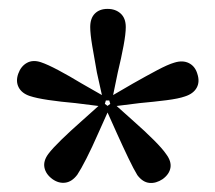

<svg xmlns="http://www.w3.org/2000/svg" viewBox="-20 -765 484 432"><path d="M212 -539 198 -602Q192 -635 187.5 -662Q183 -689 183 -704Q183 -724 193.5 -734.5Q204 -745 222 -745Q240 -745 251.5 -734.5Q263 -724 263 -704Q263 -689 258 -662Q253 -635 245 -602L232 -539ZM214 -525 150 -533Q116 -536 89 -540Q62 -544 47 -549Q29 -555 22 -568.5Q15 -582 21 -599Q27 -616 40.5 -623.5Q54 -631 72 -625Q87 -620 111.5 -607Q136 -594 164 -577L220 -545ZM227 -523 201 -465Q187 -433 174.5 -408.5Q162 -384 154 -372Q142 -356 127 -354Q112 -352 98 -362Q83 -373 80 -388Q77 -403 89 -419Q98 -431 118 -450.5Q138 -470 163 -492L211 -535ZM233 -535 281 -492Q306 -470 326 -450Q346 -430 354 -418Q366 -402 363.5 -387.5Q361 -373 346 -362Q331 -352 316 -353.5Q301 -355 289 -371Q281 -384 269 -409Q257 -434 243 -465L217 -523ZM224 -545 279 -577Q309 -594 333.5 -607Q358 -620 372 -624Q391 -630 405 -623Q419 -616 424 -599Q430 -581 422.5 -567.5Q415 -554 396 -548Q382 -543 354.5 -539.5Q327 -536 294 -533L230 -525Z"/></svg>

Font: Source Serif 4 18pt Medium
Style: Regular
Weight: 500
Designer: Frank Grießhammer
Foundry: Adobe Systems Incorporated
Version: Version 4.004;hotconv 1.0.116;makeotfexe 2.5.65601